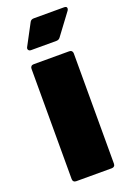

<svg xmlns="http://www.w3.org/2000/svg" viewBox="-137 -751 546 802"><g transform="rotate(-20 136.0 -350.0)"><path d="M57 -520H215Q222 -520 226 -516Q230 -512 230 -505V-15Q230 -8 226 -4Q222 0 215 0H57Q50 0 46 -4Q42 -8 42 -15V-505Q42 -512 46 -516Q50 -520 57 -520ZM123 -700H258Q270 -700 270 -691Q270 -687 267 -682L197 -588Q191 -579 179 -579H67Q59 -579 55.5 -584.5Q52 -590 56 -597L105 -689Q110 -700 123 -700Z"/></g></svg>

Font: Barlow Black
Style: Regular
Weight: 900
Designer: Jeremy Tribby
Foundry: Tribby Type
Version: Version 1.422